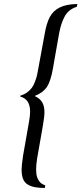

<svg xmlns="http://www.w3.org/2000/svg" viewBox="-20 -731 410 968"><path d="M278.8 -566.9 250 -403.8 247.1 -386.2Q235.4 -320.3 215.8 -291.7Q196.3 -263.2 154.8 -247.1Q181.6 -234.4 192.9 -215.1Q204.1 -195.8 204.1 -165Q204.1 -142.6 195.8 -95.2L167 68.8Q162.1 102.1 162.1 122.1Q162.1 146 167 162.1Q171.9 174.3 177.5 182.4Q183.1 190.4 190.2 194.8Q197.3 199.2 199.5 200.2Q201.7 201.2 208 203.1Q207.5 205.6 207 210Q206.5 214.4 206.1 216.8Q175.3 216.3 155.5 212.6Q135.7 209 119.6 199.2Q103.5 189.5 96.2 170.9Q88.9 152.3 88.9 123Q88.9 104.5 96.2 54.2L127 -121.1Q131.8 -149.4 131.8 -168Q131.8 -231.4 82 -244.1Q82 -245.1 82.5 -246.6Q83 -248 83 -249Q102.1 -254.4 116.9 -265.4Q131.8 -276.4 140.9 -288.8Q149.9 -301.3 156.7 -319.8Q163.6 -338.4 167 -353.3Q170.4 -368.2 173.8 -389.2L205.1 -559.1Q214.4 -614.3 231.4 -645.8Q248.5 -677.2 281.7 -693.6Q314.9 -710 370.1 -710.9Q369.6 -708.5 368.7 -703.9Q367.7 -699.2 367.2 -696.8Q346.2 -690.4 330.3 -677.5Q314.5 -664.6 304.7 -645.3Q294.9 -626 289.3 -608.4Q283.7 -590.8 278.8 -566.9Z"/></svg>

Font: Common Serif
Style: Italic
Weight: 400
Italic angle: -12°
Designer: Philipp H. Poll, Khaled Hosny
Foundry: Stefan Peev, Context Ltd.
Version: Version 1.026